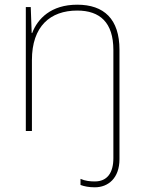

<svg xmlns="http://www.w3.org/2000/svg" viewBox="-20 -558 613 818"><path d="M384 240C441 240 489 201 489 120V-346C489 -477 423 -538 309 -538C197 -538 140 -478 117 -417H115L111 -528H90V0H116V-302C116 -446 194 -513 309 -513C406 -513 463 -462 463 -345V116C463 178 437 215 384 215C364 215 343 213 323 204V230C339 236 359 240 384 240Z"/></svg>

Font: Noto Kufi Arabic Thin
Style: Regular
Weight: 100
Designer: Monotype Design Team, David Williams, Khaled Hosny
Foundry: Google LLC
Version: Version 2.109